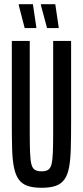

<svg xmlns="http://www.w3.org/2000/svg" viewBox="-20 -882 393 910"><path d="M177 8Q136 8 109.5 -1.5Q83 -11 68 -32.5Q53 -54 46 -89.5Q39 -125 37.5 -176Q36 -227 36 -298V-688H121V-256Q121 -195 122.5 -158.5Q124 -122 129 -103Q134 -84 145.5 -77Q157 -70 177 -70Q197 -70 208 -77Q219 -84 224 -103Q229 -122 230.5 -158.5Q232 -195 232 -256V-688H317V-298Q317 -227 315.5 -176Q314 -125 307.5 -89.5Q301 -54 286 -32.5Q271 -11 245 -1.5Q219 8 177 8ZM258 -749H203L174 -857V-862H242L258 -754ZM152 -749H97L69 -857V-862H136L152 -754Z"/></svg>

Font: Saira UltraCondensed SemiBold
Style: Regular
Weight: 600
Width: 1
Designer: Hector Gatti with collaboration of the Omnibus-Type team
Foundry: Omnibus-Type
Version: Version 1.101